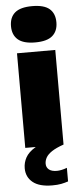

<svg xmlns="http://www.w3.org/2000/svg" viewBox="-67 -848 462 1112"><g transform="rotate(-5 164.5 -292.0)"><path d="M53.5 0V-550H276V0ZM164.5 -603.5Q96 -603.5 64.2 -631Q32.5 -658.5 32.5 -709Q32.5 -760.5 64.2 -787.5Q96 -814.5 164.5 -814.5Q233.5 -814.5 265 -787.5Q296.5 -760.5 296.5 -709Q296.5 -658.5 265 -631Q233.5 -603.5 164.5 -603.5ZM191 230Q115.5 230 77.8 199.2Q40 168.5 40 117.5Q40 84.5 56 55.2Q72 26 111.2 2Q150.5 -22 220 -40L276 0Q231.5 15.5 207.2 31.8Q183 48 173 65.5Q163 83 163 102Q163 123 178.5 135.8Q194 148.5 224.5 148.5Q236.5 148.5 251.5 145.5Q266.5 142.5 283.5 136V215Q264.5 221.5 243 225.8Q221.5 230 191 230Z"/></g></svg>

Font: Encode Sans SemiExpanded Black
Style: Regular
Weight: 900
Width: 6
Designer: Multiple Designers
Foundry: Impallari Type
Version: Version 3.002